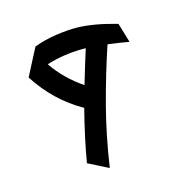

<svg xmlns="http://www.w3.org/2000/svg" viewBox="-209 -911 1201 1257"><g transform="rotate(-30 391.5 -283.0)"><path d="M783 -466Q728 -492 650 -524Q544 -364 444.5 -190Q345 -16 258 185L144 83Q216 -74 310 -240Q161 -385 94 -594L234 -747Q310 -755 393 -745Q476 -735 534 -718Q643 -686 779 -604ZM514 -573Q396 -607 281 -607H264Q255 -607 246 -606Q291 -477 386 -368Q476 -515 514 -573Z"/></g></svg>

Font: Vampiro One
Style: Regular
Weight: 400
Designer: Riccardo De Franceschi
Foundry: Sorkin Type Co.
Version: Version 1.002